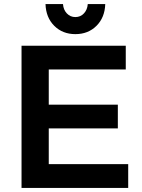

<svg xmlns="http://www.w3.org/2000/svg" viewBox="-20 -925 701 945"><path d="M86 -700H599V-583H220V-410H560V-293H220V-117H611V0H86ZM351 -841Q376 -841 393 -859Q410 -877 412 -905H498Q496 -839 455 -798Q414 -757 351 -757Q288 -757 247 -798Q206 -839 204 -905H290Q292 -877 309 -859Q326 -841 351 -841Z"/></svg>

Font: Montserrat arm2 Medium
Style: Regular
Weight: 500
Designer: Julieta Ulanovsky
Foundry: Julieta Ulanovsky
Version: Version 6.000